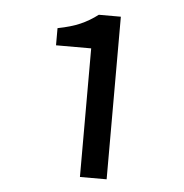

<svg xmlns="http://www.w3.org/2000/svg" viewBox="-40 -916 491 513"><g transform="rotate(5 205.5 -659.0)"><path d="M192.5 -441.2V-786.1H98.2V-832.1Q134.2 -839.1 158.5 -849.7Q182.7 -860.3 205 -877.3H264.1V-441.2Z"/></g></svg>

Font: Noto Sans KR Thin
Style: Regular
Weight: 100
Designer: Ryoko NISHIZUKA 西塚涼子 (kana, bopomofo & ideographs); Paul D. Hunt (Latin, Greek & Cyrillic); Sandoll Communications 산돌커뮤니
Foundry: Adobe
Version: Version 2.004-H2;hotconv 1.0.118;makeotfexe 2.5.65603